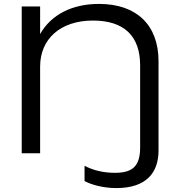

<svg xmlns="http://www.w3.org/2000/svg" viewBox="-20 -783 913 981"><path d="M91 0H185V-443C185 -584 289 -678 455 -678C613 -678 696 -600 696 -449V-30C696 67 657 100 566 100C511 100 457 88 412 64V142C443 159 504 178 574 178C730 178 790 97 790 -14V-470C790 -655 678 -763 486 -763C348 -763 241 -708 185 -609V-750H91Z"/></svg>

Font: Bounded Light
Style: Regular
Weight: 300
Designer: Vlad Churkin
Version: Version 3.0